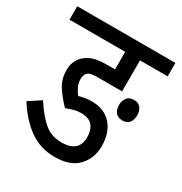

<svg xmlns="http://www.w3.org/2000/svg" viewBox="-150 -732 796 842"><g transform="rotate(30 248.5 -311.0)"><path d="M250 -225Q232 -225 214.5 -220.5Q197 -216 177 -208Q149 -236 124 -272.5Q99 -309 99 -356Q99 -403 129 -431Q146 -447 171 -456Q196 -465 245 -465H282V-554H0V-622H497V-554H357V-397H230Q210 -397 199 -394Q188 -391 181 -383Q177 -379 174.5 -370.5Q172 -362 172 -354Q172 -333 180 -316Q188 -299 200 -283Q216 -288 233 -290.5Q250 -293 263 -293Q328 -293 364 -252.5Q400 -212 400 -144Q400 -83 361.5 -41.5Q323 0 244 0Q171 0 115.5 -39.5Q60 -79 15 -150L76 -190Q115 -130 151 -100Q187 -70 239 -70Q280 -70 302.5 -88.5Q325 -107 325 -147Q325 -182 307.5 -203.5Q290 -225 250 -225ZM375 -339Q375 -362 387 -376.5Q399 -391 421 -391Q444 -391 455.5 -376.5Q467 -362 467 -339Q467 -315 455.5 -301Q444 -287 421 -287Q399 -287 387 -301Q375 -315 375 -339Z"/></g></svg>

Font: Noto Sans ExtraCondensed
Style: Regular
Weight: 400
Width: 2
Designer: Monotype Design Team
Foundry: Monotype Imaging Inc.
Version: Version 2.013; ttfautohint (v1.8.4.7-5d5b)